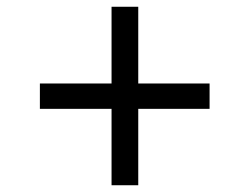

<svg xmlns="http://www.w3.org/2000/svg" viewBox="-20 -669 740 568"><path d="M310 -347V-121H389V-347H600V-422H389V-649H310V-422H98V-347Z"/></svg>

Font: Kawkab Mono Light
Style: Bold
Weight: 400
Monospace: yes
Designer: Abdullah Arif
Foundry: Abdullah Arif
Version: Version 1.000;PS 000.500;hotconv 1.0.88;makeotf.lib2.5.64775